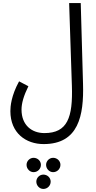

<svg xmlns="http://www.w3.org/2000/svg" viewBox="-20 -714 631 1258"><path d="M48 14C48 158 150 230 266 230C495 230 530 43 524 -164L509 -694H433L451 -152C458 56 422 158 271 158C189 158 121 107 121 4C121 -37 135 -86 166 -149L105 -181C53 -86 48 -16 48 14ZM328 414C355 414 376 392 376 366C376 341 355 320 328 320C303 320 282 341 282 366C282 392 303 414 328 414ZM200 414C227 414 248 392 248 366C248 341 227 320 200 320C175 320 154 341 154 366C154 392 175 414 200 414ZM264 524C291 524 312 502 312 476C312 451 291 430 264 430C239 430 218 451 218 476C218 502 239 524 264 524Z"/></svg>

Font: Noto Sans Arabic ExtCond
Style: Regular
Weight: 400
Width: 2
Designer: Monotype Design Team, Nadine Chahine, Nizar Qandah and Khaled Hosny
Foundry: Monotype Imaging Inc.
Version: Version 2.012